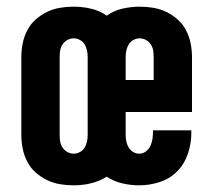

<svg xmlns="http://www.w3.org/2000/svg" viewBox="-20 -548 640 576"><path d="M201 8Q180 8 159.5 4.5Q139 1 120.5 -8Q102 -17 86.5 -31Q71 -45 61.5 -63.5Q52 -82 48 -102.5Q44 -123 44 -143V-377Q44 -397 48 -417.5Q52 -438 61.5 -456.5Q71 -475 86.5 -489Q102 -503 120.5 -512Q139 -521 159.5 -524.5Q180 -528 201 -528Q227 -528 253 -522Q279 -516 300 -501Q321 -516 347 -522Q373 -528 399 -528Q420 -528 440.5 -524.5Q461 -521 479.5 -512Q498 -503 513.5 -489Q529 -475 538.5 -456.5Q548 -438 552 -417.5Q556 -397 556 -377V-212H357V-143Q357 -133 359 -123.5Q361 -114 366 -105.5Q371 -97 379.5 -92Q388 -87 398 -87Q409 -87 418 -94Q427 -101 431.5 -111Q436 -121 437.5 -132Q439 -143 439 -154V-157H554V-149Q554 -118 544 -87.5Q534 -57 512 -34.5Q490 -12 459.5 -2Q429 8 398 8Q372 8 346.5 2Q321 -4 300 -18Q278 -4 252.5 2Q227 8 201 8ZM441 -308V-377Q441 -387 439.5 -396.5Q438 -406 432.5 -414.5Q427 -423 418 -428Q409 -433 399 -433Q389 -433 380 -428Q371 -423 366 -414.5Q361 -406 359 -396.5Q357 -387 357 -377V-308ZM201 -87Q211 -87 220 -92Q229 -97 234 -105.5Q239 -114 241 -123.5Q243 -133 243 -143V-377Q243 -387 241 -396.5Q239 -406 234 -414.5Q229 -423 220 -428Q211 -433 201 -433Q191 -433 182 -428Q173 -423 167.5 -414.5Q162 -406 160.5 -396.5Q159 -387 159 -377V-143Q159 -133 160.5 -123.5Q162 -114 167.5 -105.5Q173 -97 182 -92Q191 -87 201 -87Z"/></svg>

Font: Iosevka Extrabold Extended
Style: Regular
Weight: 800
Width: 7
Monospace: yes
Designer: Belleve Invis
Foundry: Belleve Invis
Version: Version 32.5.0; ttfautohint (v1.8.4)